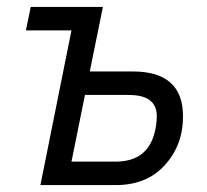

<svg xmlns="http://www.w3.org/2000/svg" viewBox="-20 -536 600 556"><path d="M97 0 187 -448H55L69 -516H278L240 -329H365Q510 -329 510 -199Q510 -116 457.5 -58Q405 0 315 0ZM187 -68H315Q407 -68 428 -153Q434 -176 434 -200Q434 -261 353 -261H226Z"/></svg>

Font: Aneliza
Style: Italic
Weight: 400
Italic angle: -11.31°
Designer: Mike Abbink, Paul van der Laan, Pieter van Rosmalen
Foundry: Bold Monday
Version: Version 3.0